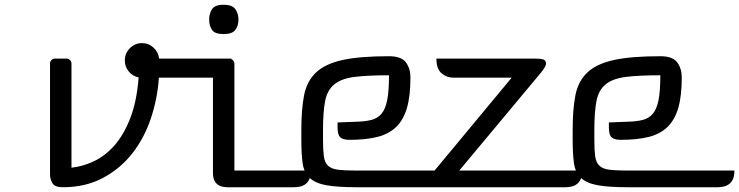

<svg xmlns="http://www.w3.org/2000/svg" viewBox="-20 -786 3103 806"><path d="M504 -532Q504 -562 525 -583.5Q546 -605 576 -605Q604 -605 624.5 -586Q645 -567 648 -540H951Q951 -496 929 -478Q907 -460 881 -460H647Q641 -371 613 -288Q585 -205 534.5 -141Q484 -77 411 -38.5Q338 0 244 0Q210 0 200 -17Q190 -34 190 -54V-520Q190 -528 196 -534Q202 -540 210 -540H259Q267 -540 273.5 -534Q280 -528 280 -520V-82Q327 -87 374 -109Q421 -131 460 -175Q499 -219 526.5 -289Q554 -359 562 -461Q537 -466 520.5 -486Q504 -506 504 -532Z M1285 -70Q1285 -48 1279 -34.5Q1273 -21 1263 -13.5Q1253 -6 1240.5 -3Q1228 0 1215 0H935Q924 0 913 -2.5Q902 -5 893.5 -11.5Q885 -18 879.5 -29.5Q874 -41 874 -60V-520Q874 -528 880 -534Q886 -540 894 -540H943Q951 -540 957 -534Q963 -528 964 -520V-70ZM858 -704Q858 -729 870 -747.5Q882 -766 919 -766Q955 -766 968 -747.5Q981 -729 981 -704Q981 -678 968 -660.5Q955 -643 919 -643Q882 -643 870 -660.5Q858 -678 858 -704Z M1336 -200Q1336 -156 1339.5 -130Q1343 -104 1357 -90.5Q1371 -77 1399.5 -73.5Q1428 -70 1478 -70H1924Q1924 -48 1918 -34.5Q1912 -21 1902 -13.5Q1892 -6 1879.5 -3Q1867 0 1854 0H1478Q1396 0 1349.5 -8.5Q1303 -17 1279.5 -39.5Q1256 -62 1250.5 -100.5Q1245 -139 1245 -200V-241Q1245 -327 1256.5 -386Q1268 -445 1306.5 -481.5Q1345 -518 1417.5 -534Q1490 -550 1613 -550Q1665 -550 1684 -524Q1703 -498 1703 -461Q1703 -384 1688.5 -333.5Q1674 -283 1643 -253Q1612 -223 1563.5 -211Q1515 -199 1447 -199Q1420 -199 1408.5 -209.5Q1397 -220 1397 -251V-272L1476 -275Q1513 -276 1539 -282.5Q1565 -289 1581.5 -308.5Q1598 -328 1605.5 -366Q1613 -404 1613 -470Q1522 -470 1467.5 -463Q1413 -456 1383.5 -432Q1354 -408 1345 -362.5Q1336 -317 1336 -240Z M2128 -460H1882Q1856 -460 1834 -478Q1812 -496 1812 -540H2230Q2249 -540 2260.5 -536.5Q2272 -533 2272 -519Q2272 -512 2265.5 -501.5Q2259 -491 2250 -480L1908 -70H2424Q2424 -48 2418 -34.5Q2412 -21 2402 -13.5Q2392 -6 2379.5 -3Q2367 0 2354 0H1807Q1788 0 1781 -3.5Q1774 -7 1774 -21Q1774 -28 1780.5 -38.5Q1787 -49 1796 -60Z M2475 -200Q2475 -156 2478.5 -130Q2482 -104 2496 -90.5Q2510 -77 2538.5 -73.5Q2567 -70 2617 -70H3063Q3063 -48 3057 -34.5Q3051 -21 3041 -13.5Q3031 -6 3018.5 -3Q3006 0 2993 0H2617Q2535 0 2488.5 -8.5Q2442 -17 2418.5 -39.5Q2395 -62 2389.5 -100.5Q2384 -139 2384 -200V-241Q2384 -327 2395.5 -386Q2407 -445 2445.5 -481.5Q2484 -518 2556.5 -534Q2629 -550 2752 -550Q2804 -550 2823 -524Q2842 -498 2842 -461Q2842 -384 2827.5 -333.5Q2813 -283 2782 -253Q2751 -223 2702.5 -211Q2654 -199 2586 -199Q2559 -199 2547.5 -209.5Q2536 -220 2536 -251V-272L2615 -275Q2652 -276 2678 -282.5Q2704 -289 2720.5 -308.5Q2737 -328 2744.5 -366Q2752 -404 2752 -470Q2661 -470 2606.5 -463Q2552 -456 2522.5 -432Q2493 -408 2484 -362.5Q2475 -317 2475 -240Z"/></svg>

Font: Warnes
Style: Regular
Weight: 400
Designer: Eduardo Rodriguez Tunni
Foundry: Eduardo Rodriguez Tunni
Version: Version 1.001